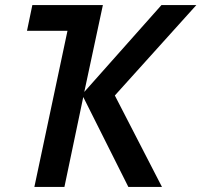

<svg xmlns="http://www.w3.org/2000/svg" viewBox="-20 -734 791 754"><path d="M115 0 245 -613H86L107 -714H384L311 -373L614 -714H751L431 -359L616 0H484L307 -353L233 0Z"/></svg>

Font: Noto Sans UI Medium
Style: Italic
Weight: 500
Italic angle: -12°
Designer: Monotype Design Team
Foundry: Monotype Imaging Inc.
Version: Version 1.901